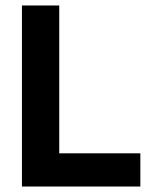

<svg xmlns="http://www.w3.org/2000/svg" viewBox="-20 -680 550 700"><path d="M196 -121H491.7V0H60V-660H196Z"/></svg>

Font: Nata Sans
Style: Regular
Weight: 400
Designer: Daniel Uzquiano Cruz
Version: Version 1.001